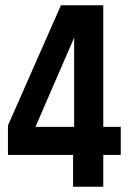

<svg xmlns="http://www.w3.org/2000/svg" viewBox="-20 -705 481 725"><path d="M436 -226V-120H370V0H256V-120H10V-231L210 -685H370V-226ZM260 -226V-563L114 -226Z"/></svg>

Font: Khand Semibold
Style: Regular
Weight: 600
Designer: Devanagari: Sanchit Sawaria, Jyotish Sonowal; Latin: Satya Rajpurohit
Foundry: Indian Type Foundry
Version: Version 1.100;PS 1.0;hotconv 1.0.78;makeotf.lib2.5.61930; tt